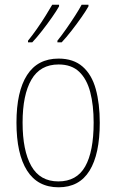

<svg xmlns="http://www.w3.org/2000/svg" viewBox="-20 -879 495 816"><path d="M404 -357Q404 -224 360.5 -153.5Q317 -83 229 -83Q140 -83 95 -154Q50 -225 50 -358Q50 -490 95 -560Q140 -630 229 -630Q292 -630 331 -596Q370 -562 387 -500.5Q404 -439 404 -357ZM76 -358Q76 -239 113 -173.5Q150 -108 228 -108Q306 -108 342 -171.5Q378 -235 378 -358Q378 -432 363.5 -487.5Q349 -543 316.5 -574Q284 -605 229 -605Q151 -605 113.5 -540.5Q76 -476 76 -358ZM356 -852Q346 -834 326.5 -806Q307 -778 284 -748.5Q261 -719 242 -699H224V-706Q241 -727 261 -755.5Q281 -784 299 -812Q317 -840 327 -859H356ZM231 -852Q221 -834 201.5 -806Q182 -778 159 -748.5Q136 -719 117 -699H99V-706Q117 -728 137 -756.5Q157 -785 174 -812.5Q191 -840 202 -859H231Z"/></svg>

Font: Noto Sans Telugu UI Condensed Thin
Style: Regular
Weight: 100
Width: 3
Designer: Jelle Bosma - Monotype Design Team
Foundry: Monotype Imaging Inc.
Version: Version 2.005; ttfautohint (v1.8.4.7-5d5b)